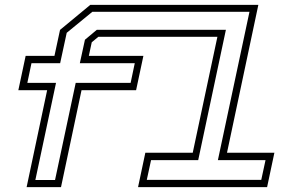

<svg xmlns="http://www.w3.org/2000/svg" viewBox="-20 -770 1206 790"><path d="M89.5 0 174 -399H55.5L85.5 -540H204L227 -647L351.5 -750H1043L914 -141.5H1109L1079 0H548L578 -141.5H773L874.5 -618.5H384.5L357.5 -596L345.5 -540H570L540 -399H315.5L231 0ZM125.5 -29.5H206.5L291.5 -429H517.5L534.5 -510H308.5L329.5 -606.5L378.5 -647.5H909.5L795.5 -111H601.5L584 -30H1055L1072.5 -111H876.5L1006.5 -721.5H360L254.5 -635L227.5 -510H109.5L92.5 -429H210.5Z"/></svg>

Font: Tourney Expanded Light
Style: Italic
Weight: 300
Width: 7
Italic angle: -12°
Designer: Tyler Finck
Foundry: Etcetera Type Co
Version: Version 1.010; ttfautohint (v1.8.3)